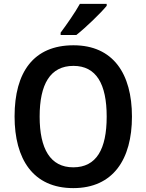

<svg xmlns="http://www.w3.org/2000/svg" viewBox="-20 -958 753 988"><path d="M529 -928V-938H391C366 -893 324 -833 292 -790V-778H373C420 -815 498 -890 529 -928ZM659 -358C659 -579 562 -725 358 -725C153 -725 55 -587 55 -359C55 -139 150 10 357 10C562 10 659 -138 659 -358ZM184 -358C184 -524 238 -619 358 -619C476 -619 529 -525 529 -358C529 -190 476 -97 357 -97C239 -97 184 -192 184 -358Z"/></svg>

Font: Noto Sans Gurmukhi SemiCondensed SemiBold
Style: Regular
Weight: 600
Width: 4
Designer: Jelle Bosma - Monotype Design Team
Foundry: Monotype Imaging Inc.
Version: Version 2.004